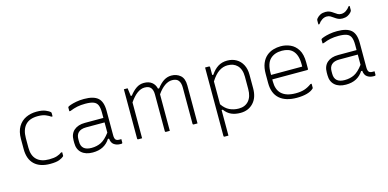

<svg xmlns="http://www.w3.org/2000/svg" viewBox="-84 -1248 3918 1941"><g transform="rotate(-15 1875.0 -277.0)"><path d="M298 -536Q357 -536 392.5 -520.5Q428 -505 438 -494Q443 -489 443 -481V-448H431Q412 -462 380.5 -475.5Q349 -489 298 -489Q211 -489 168 -441.5Q125 -394 125 -305V-205Q125 -124 167 -82Q211 -37 298 -37Q350 -37 381 -47.5Q412 -58 431 -73H443V-38Q443 -33 440 -30Q427 -17 394.5 -3.5Q362 10 297 10Q190 10 132.5 -44.5Q75 -99 75 -204V-310Q75 -388 105 -438Q135 -488 185.5 -512Q236 -536 298 -536Z M985 -361V-106Q985 -70 998 -57Q1009 -46 1034 -46H1055V-11Q1055 0 1044 0H1032Q995 0 967.5 -19Q940 -38 936 -83H924Q896 -38 851 -14Q806 10 742 10Q669 10 627 -27Q585 -64 585 -131V-159Q585 -227 627 -263.5Q669 -300 742 -300H935V-356Q935 -407 922.5 -435Q910 -463 879.5 -474.5Q849 -486 794 -486Q748 -486 710.5 -478.5Q673 -471 632 -454H620V-492Q620 -497 623 -500Q628 -505 652 -513.5Q676 -522 713 -529Q750 -536 794 -536Q895 -536 940 -496Q985 -456 985 -361ZM635 -132Q635 -38 742 -38Q798 -38 842.5 -60Q887 -82 935 -146V-253H742Q686 -253 659 -226Q635 -202 635 -158Z M1260 0H1221Q1210 0 1210 -11V-526H1249Q1249 -526 1251.5 -509Q1254 -492 1256.5 -472Q1259 -452 1260 -443H1271Q1305 -487 1341 -511.5Q1377 -536 1421 -536Q1472 -536 1503.5 -511.5Q1535 -487 1545 -443H1557Q1595 -492 1631 -514Q1667 -536 1708 -536Q1763 -536 1801.5 -503.5Q1840 -471 1840 -398V0H1801Q1790 0 1790 -11V-389Q1790 -437 1770 -463Q1750 -489 1704 -489Q1664 -489 1625 -461.5Q1586 -434 1550 -382V0H1511Q1500 0 1500 -11V-395Q1500 -439 1481 -464Q1462 -489 1416 -489Q1338 -489 1260 -375Z M2060 -526H2099Q2110 -526 2110 -515V-434H2122Q2154 -483 2195.5 -509.5Q2237 -536 2293 -536Q2346 -536 2387 -512.5Q2428 -489 2451.5 -445Q2475 -401 2475 -340V-196Q2475 -100 2423 -45Q2371 10 2289 10Q2234 10 2193.5 -8Q2153 -26 2122 -68H2110V200H2071Q2060 200 2060 189ZM2284 -489Q2236 -489 2193.5 -460.5Q2151 -432 2110 -367V-128Q2143 -79 2187 -58Q2231 -37 2284 -37Q2349 -37 2387 -80Q2425 -123 2425 -203V-333Q2425 -372 2414.5 -402Q2404 -432 2384 -452Q2347 -489 2284 -489Z M2853 -536Q2905 -536 2952.5 -515Q3000 -494 3030.5 -445Q3061 -396 3061 -310V-245Q3061 -234 3050 -234H2685V-212Q2685 -129 2728 -86Q2777 -37 2879 -37Q2932 -37 2969.5 -49Q3007 -61 3046 -89H3058V-48Q3058 -43 3055 -40Q3030 -15 2984 -2.5Q2938 10 2878 10Q2761 10 2698 -45.5Q2635 -101 2635 -210V-304Q2635 -370 2653.5 -414.5Q2672 -459 2703.5 -486Q2735 -513 2774 -524.5Q2813 -536 2853 -536ZM2853 -489Q2775 -489 2730 -445Q2685 -401 2685 -301V-281H3011V-306Q3011 -404 2965 -450Q2945 -470 2916.5 -479.5Q2888 -489 2853 -489Z M3635 -361V-106Q3635 -70 3648 -57Q3659 -46 3684 -46H3705V-11Q3705 0 3694 0H3682Q3645 0 3617.5 -19Q3590 -38 3586 -83H3574Q3546 -38 3501 -14Q3456 10 3392 10Q3319 10 3277 -27Q3235 -64 3235 -131V-159Q3235 -227 3277 -263.5Q3319 -300 3392 -300H3585V-356Q3585 -407 3572.5 -435Q3560 -463 3529.5 -474.5Q3499 -486 3444 -486Q3398 -486 3360.5 -478.5Q3323 -471 3282 -454H3270V-492Q3270 -497 3273 -500Q3278 -505 3302 -513.5Q3326 -522 3363 -529Q3400 -536 3444 -536Q3545 -536 3590 -496Q3635 -456 3635 -361ZM3285 -132Q3285 -38 3392 -38Q3448 -38 3492.5 -60Q3537 -82 3585 -146V-253H3392Q3336 -253 3309 -226Q3285 -202 3285 -158ZM3531 -693Q3557 -693 3580.5 -708Q3604 -723 3622 -749H3633V-708Q3633 -702 3631.5 -698Q3630 -694 3624 -686Q3608 -667 3585 -656Q3562 -645 3532 -645Q3505 -645 3486 -654Q3467 -663 3450.5 -675.5Q3434 -688 3418 -697Q3402 -706 3381 -706Q3355 -706 3331.5 -691Q3308 -676 3290 -650H3279V-691Q3279 -697 3280.5 -701.5Q3282 -706 3288 -713Q3305 -733 3327.5 -743.5Q3350 -754 3380 -754Q3407 -754 3426 -745Q3445 -736 3461.5 -723.5Q3478 -711 3494 -702Q3510 -693 3531 -693Z"/></g></svg>

Font: Recursive Sn Lnr St Lt
Style: Regular
Weight: 300
Version: Version 1.079;hotconv 1.0.112;makeotfexe 2.5.65598; ttfautoh